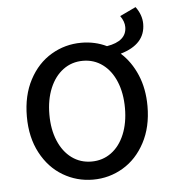

<svg xmlns="http://www.w3.org/2000/svg" viewBox="-48 -656 638 713"><g transform="rotate(-5 271.0 -299.5)"><path d="M506.3 -547.9Q506.3 -471.7 413.6 -444.8Q451.7 -410.6 473.6 -358.9Q495.6 -307.1 495.6 -242.2Q495.6 -164.6 464.8 -106.7Q434.1 -48.8 382.8 -18.3Q331.5 12.2 271 12.2Q210.4 12.2 158.9 -18.3Q107.4 -48.8 76.7 -106.7Q45.9 -164.6 45.9 -242.2Q45.9 -320.8 76.7 -378.9Q107.4 -437 158.9 -467.5Q210.4 -498 271 -498Q321.8 -498 365.2 -477.1Q439 -489.3 439 -542Q439 -562.5 423.8 -584L483.4 -612.3Q506.3 -581.5 506.3 -547.9ZM271 -430.7Q229.5 -430.7 197.5 -407Q165.5 -383.3 147.7 -340.6Q129.9 -297.9 129.9 -242.2Q129.9 -187 147.7 -144.5Q165.5 -102.1 197.5 -78.6Q229.5 -55.2 271 -55.2Q312.5 -55.2 344.5 -78.6Q376.5 -102.1 394 -144.5Q411.6 -187 411.6 -242.2Q411.6 -297.9 394 -340.6Q376.5 -383.3 344.5 -407Q312.5 -430.7 271 -430.7Z"/></g></svg>

Font: Varta
Style: Regular
Weight: 400
Designer: Joana Correia, Viktoriya Grabowska, Eben Sorkin
Foundry: Sorkin Type
Version: Version 1.003; ttfautohint (v1.3) -l 8 -r 24 -G 200 -x 12 -H